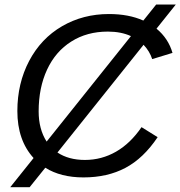

<svg xmlns="http://www.w3.org/2000/svg" viewBox="-20 -759 782 832"><path d="M658.2 -634.8Q709.5 -592.3 727.5 -529.8L639.6 -502.9Q628.4 -537.1 602.1 -564.9L229 -98.1Q277.3 -65.9 348.1 -65.9Q420.4 -65.9 482.9 -101.8Q545.4 -137.7 593.3 -208L663.1 -164.6Q601.6 -72.8 523.4 -31.5Q445.3 9.8 341.8 9.8Q243.2 9.8 176.3 -32.2L108.4 52.2H24.4L125.5 -74.2Q90.3 -112.8 72.8 -163.6Q55.2 -214.4 55.2 -277.8Q55.2 -397.9 106.4 -495.1Q157.7 -592.3 248.8 -645.3Q339.8 -698.2 452.1 -698.2Q538.1 -698.2 601.1 -669.9L656.7 -739.3H741.7ZM147.5 -276.4Q147.5 -199.2 182.1 -145.5L547.4 -602.5Q504.9 -622.1 447.3 -622.1Q356.9 -622.1 289.1 -579.1Q220.7 -536.1 184.1 -457.5Q147.5 -378.9 147.5 -276.4Z"/></svg>

Font: Arimo
Style: Italic
Weight: 400
Italic angle: -12°
Designer: Steve Matteson
Foundry: Monotype Imaging Inc.
Version: Version 1.33